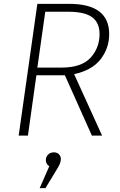

<svg xmlns="http://www.w3.org/2000/svg" viewBox="-20 -704 623 997"><path d="M365 -319 510 0H457L317 -313H169L125 0H77L174 -684H339Q547 -684 547 -527Q547 -454 502.5 -396.5Q458 -339 365 -319ZM299 -353Q404 -353 450.5 -404.5Q497 -456 497 -527Q497 -586 458.5 -614.5Q420 -643 335 -643H215L174 -353ZM296 122Q296 135 290.5 147.5Q285 160 267 189L216 273H186L236 159Q227 154 222.5 145.5Q218 137 218 128Q218 111 229.5 99Q241 87 260 87Q276 87 286 97Q296 107 296 122Z"/></svg>

Font: Fira Sans ExtraLight
Style: Italic
Weight: 275
Italic angle: -8°
Designer: Carrois Corporate & Edenspiekermann AG
Foundry: Carrois Corporate GbR & Edenspiekermann AG
Version: Version 4.203